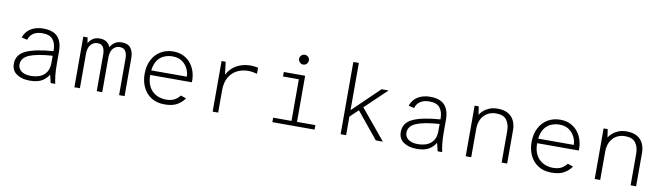

<svg xmlns="http://www.w3.org/2000/svg" viewBox="-38 -1274 6395 1853"><g transform="rotate(10 3160.0 -348.0)"><path d="M266 12Q187 12 137.5 -22.5Q88 -57 88 -122Q88 -212 176.5 -253.5Q265 -295 444 -308V-318Q444 -383 413 -421.5Q382 -460 310 -460Q252 -460 218 -435Q184 -410 175 -372L119 -385Q139 -445 190 -475.5Q241 -506 309 -506Q407 -506 452 -457Q497 -408 497 -314V-194Q497 -124 502.5 -78.5Q508 -33 515 0H471L451 -81Q435 -47 391.5 -17.5Q348 12 266 12ZM269 -35Q318 -35 357.5 -50.5Q397 -66 420.5 -101.5Q444 -137 444 -195V-263Q292 -253 217.5 -221.5Q143 -190 143 -125Q143 -85 176 -60Q209 -35 269 -35Z M703 0V-496H745L754 -441Q766 -465 792.5 -485.5Q819 -506 862 -506Q904 -506 930.5 -488Q957 -470 968 -438Q979 -463 1007.5 -484.5Q1036 -506 1080 -506Q1142 -506 1168.5 -469Q1195 -432 1195 -375V0H1141V-358Q1141 -403 1124.5 -430.5Q1108 -458 1067 -458Q1028 -458 1002 -427.5Q976 -397 976 -336V0H922V-359Q922 -404 906 -431Q890 -458 850 -458Q811 -458 784 -427Q757 -396 757 -335V0Z M1587 12Q1510 12 1456.5 -22.5Q1403 -57 1375.5 -115.5Q1348 -174 1348 -245Q1348 -325 1378.5 -383.5Q1409 -442 1462.5 -474Q1516 -506 1585 -506Q1643 -506 1687 -483.5Q1731 -461 1759.5 -423.5Q1788 -386 1801 -339Q1814 -292 1811 -244H1403Q1403 -183 1421 -143Q1439 -103 1467.5 -79.5Q1496 -56 1529 -46Q1562 -36 1592 -36Q1645 -36 1677.5 -54.5Q1710 -73 1729 -100L1783 -81Q1758 -44 1712.5 -16Q1667 12 1587 12ZM1405 -289H1754Q1754 -327 1735.5 -366Q1717 -405 1680 -431.5Q1643 -458 1585 -458Q1543 -458 1504.5 -442Q1466 -426 1439.5 -389Q1413 -352 1405 -289Z M2058 0V-496H2098L2114 -371Q2146 -436 2207.5 -469Q2269 -502 2342 -502Q2360 -502 2381.5 -499.5Q2403 -497 2416 -494V-434Q2394 -440 2371.5 -443.5Q2349 -447 2329 -447Q2269 -447 2220 -422Q2171 -397 2141.5 -346.5Q2112 -296 2112 -218V0Z M2643 0V-44H2823V-452H2668V-496H2877V-44H3057V0ZM2839 -599Q2820 -599 2805.5 -613.5Q2791 -628 2791 -647Q2791 -667 2805.5 -681Q2820 -695 2839 -695Q2859 -695 2873 -681Q2887 -667 2887 -647Q2887 -628 2873 -613.5Q2859 -599 2839 -599Z M3312 0V-708H3366V-245L3626 -496H3695L3483 -294L3726 0H3657L3446 -258L3366 -182V0Z M4058 12Q3979 12 3929.5 -22.5Q3880 -57 3880 -122Q3880 -212 3968.5 -253.5Q4057 -295 4236 -308V-318Q4236 -383 4205 -421.5Q4174 -460 4102 -460Q4044 -460 4010 -435Q3976 -410 3967 -372L3911 -385Q3931 -445 3982 -475.5Q4033 -506 4101 -506Q4199 -506 4244 -457Q4289 -408 4289 -314V-194Q4289 -124 4294.5 -78.5Q4300 -33 4307 0H4263L4243 -81Q4227 -47 4183.5 -17.5Q4140 12 4058 12ZM4061 -35Q4110 -35 4149.5 -50.5Q4189 -66 4212.5 -101.5Q4236 -137 4236 -195V-263Q4084 -253 4009.5 -221.5Q3935 -190 3935 -125Q3935 -85 3968 -60Q4001 -35 4061 -35Z M4538 0V-496H4578L4590 -416Q4602 -435 4624.5 -456Q4647 -477 4682 -491.5Q4717 -506 4763 -506Q4826 -506 4866 -482.5Q4906 -459 4925 -418.5Q4944 -378 4944 -328V0H4890V-311Q4890 -374 4860 -416Q4830 -458 4757 -458Q4685 -458 4638.5 -410Q4592 -362 4592 -273V0Z M5379 12Q5302 12 5248.5 -22.5Q5195 -57 5167.5 -115.5Q5140 -174 5140 -245Q5140 -325 5170.5 -383.5Q5201 -442 5254.5 -474Q5308 -506 5377 -506Q5435 -506 5479 -483.5Q5523 -461 5551.5 -423.5Q5580 -386 5593 -339Q5606 -292 5603 -244H5195Q5195 -183 5213 -143Q5231 -103 5259.5 -79.5Q5288 -56 5321 -46Q5354 -36 5384 -36Q5437 -36 5469.5 -54.5Q5502 -73 5521 -100L5575 -81Q5550 -44 5504.5 -16Q5459 12 5379 12ZM5197 -289H5546Q5546 -327 5527.5 -366Q5509 -405 5472 -431.5Q5435 -458 5377 -458Q5335 -458 5296.5 -442Q5258 -426 5231.5 -389Q5205 -352 5197 -289Z M5802 0V-496H5842L5854 -416Q5866 -435 5888.5 -456Q5911 -477 5946 -491.5Q5981 -506 6027 -506Q6090 -506 6130 -482.5Q6170 -459 6189 -418.5Q6208 -378 6208 -328V0H6154V-311Q6154 -374 6124 -416Q6094 -458 6021 -458Q5949 -458 5902.5 -410Q5856 -362 5856 -273V0Z"/></g></svg>

Font: Atkinson Hyperlegible Mono ExtraLight
Style: Regular
Weight: 200
Monospace: yes
Designer: Elliott Scott, Megan Eiswerth, Linus Boman, Theodore Petrosky, Letters from Sweden
Foundry: Applied Design Works, Letters from Sweden
Version: Version 2.001